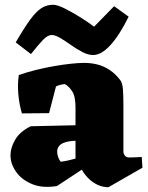

<svg xmlns="http://www.w3.org/2000/svg" viewBox="-20 -769 621 806"><path d="M435 17Q412 17 390 7Q368 -3 349 -22.5Q330 -42 316 -70L297 -73V-318Q297 -365 282.5 -386.5Q268 -408 252 -416Q242 -415 232 -412.5Q222 -410 215 -406L186 -294L72 -293Q61 -330 57 -372.5Q53 -415 59 -454Q93 -466 131.5 -475.5Q170 -485 207.5 -491.5Q245 -498 278 -501.5Q311 -505 333 -505Q363 -505 390 -498Q417 -491 441.5 -474.5Q466 -458 486 -431Q494 -419 496 -395Q498 -371 498 -329V-134Q498 -124 504 -116Q510 -108 522 -108Q534 -108 545.5 -108.5Q557 -109 575 -110L578 -65ZM219 12Q158 22 114 3.5Q70 -15 47 -48.5Q24 -82 24 -117Q24 -149 44 -183Q64 -217 109 -239L331 -244V-178H299Q284 -178 269.5 -175.5Q255 -173 244 -168Q233 -163 226.5 -154Q220 -145 220 -132Q220 -122 224 -110Q228 -98 235 -90Q251 -92 266.5 -95.5Q282 -99 297.5 -103.5Q313 -108 325 -111L342 -69ZM371 -538Q350 -538 326 -550.5Q302 -563 278 -580Q254 -597 233 -609.5Q212 -622 197 -622Q180 -622 160 -601Q140 -580 110 -542L46 -591Q82 -653 107 -687Q132 -721 154 -735Q176 -749 203 -749Q220 -749 250.5 -734Q281 -719 315.5 -697.5Q350 -676 375 -657L459 -743L520 -699Q481 -620 443 -579Q405 -538 371 -538Z"/></svg>

Font: Eczar ExtraBold
Style: Regular
Weight: 800
Designer: Vaibhav Singh
Foundry: Rosetta Type Foundry
Version: Version 2.000